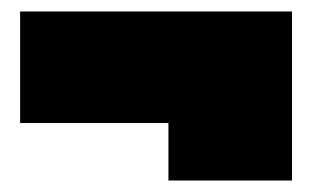

<svg xmlns="http://www.w3.org/2000/svg" viewBox="-20 -400 553 334"><path d="M273 -86V-186H15V-380H488V-86Z"/></svg>

Font: Passion One Black
Style: Regular
Weight: 900
Designer: Alejandro Lo Celso
Foundry: Fontstage
Version: Version 1.002